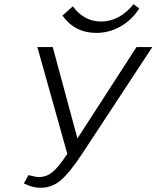

<svg xmlns="http://www.w3.org/2000/svg" viewBox="-20 -881 742 910"><path d="M93 -12 115 -51Q147 -42 165 -42Q201 -42 230 -66.5Q259 -91 299 -152L157 -658H230L347 -225L627 -658H702L368 -150Q311 -64 269 -27.5Q227 9 172 9Q133 9 93 -12ZM276 -807 325 -851Q379 -779 459 -779Q546 -779 613 -861L640 -841Q605 -786 551 -755.5Q497 -725 437 -725Q335 -725 276 -807Z"/></svg>

Font: LXGW Bright GB
Style: Italic
Weight: 400
Italic angle: -12°
Designer: Christian Thalmann (Catharsis Fonts)
Foundry: LXGW / Christian Thalmann (Catharsis Fonts) / Fontworks Inc.
Version: Version 5.510